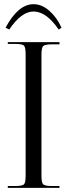

<svg xmlns="http://www.w3.org/2000/svg" viewBox="-20 -905 323 925"><path d="M6.8 -771.5Q67.4 -884.8 141.6 -884.8Q181.6 -884.8 217.8 -853Q253.9 -821.3 276.4 -771.5L262.7 -762.7Q203.1 -849.6 141.6 -849.6Q83 -849.6 24.4 -762.7ZM17.6 0V-8.8H51.8Q86.9 -8.8 95.2 -16.6Q103.5 -24.4 103.5 -59.6V-642.6Q103.5 -677.7 95.2 -685.5Q86.9 -693.4 51.8 -693.4H17.6V-702.1H266.6V-691.4H232.4Q197.3 -691.4 188.5 -683.6Q179.7 -675.8 179.7 -640.6V-59.6Q179.7 -24.4 188.5 -16.6Q197.3 -8.8 232.4 -8.8H266.6V0Z"/></svg>

Font: FoglihtenNo07
Style: Regular
Weight: 500
Designer: gluk (gluksza@wp.pl)
Foundry: gluk (gluksza@wp.pl)
Version: Version 0.871